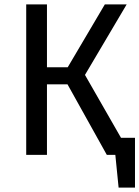

<svg xmlns="http://www.w3.org/2000/svg" viewBox="-20 -709 638 879"><path d="M598 -78V150H523L508 0H469L289 -323H195V0H100V-689H195V-401H290L460 -689H560L369 -366L534 -78Z"/></svg>

Font: Fira Sans
Style: Regular
Weight: 400
Designer: bBox Type GmbH & Carrois Corporate GbR & Edenspiekermann AG
Foundry: bBox Type GmbH & Carrois Corporate GbR & Edenspiekermann AG
Version: Version 4.301